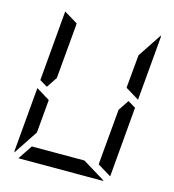

<svg xmlns="http://www.w3.org/2000/svg" viewBox="-136 -1086 1089 1199"><g transform="rotate(15 408.0 -486.0)"><path d="M649 -782 652 -815 756 -972Q757 -968 757 -959L721 -546L633 -600V-607ZM716 -493 677 -41Q677 -41 677 -39L588 -93L589 -95V-103L592 -139L599 -218L620 -454L666 -523ZM100 -507 139 -959Q139 -959 139 -961L228 -907L227 -905V-895L224 -861L217 -782L199 -578L196 -546L150 -477ZM167 -218 164 -185 60 -28Q59 -32 59 -41L95 -454L141 -426L161 -413V-414L183 -400ZM496 -93 645 -2Q637 0 632 0H96H94L156 -93H159H190H326H418Z"/></g></svg>

Font: DSEG14 Modern Mini
Style: Italic
Weight: 400
Italic angle: -5°
Designer: Keshikan(Twitter:@keshinomi_88pro)
Version: Version 0.46